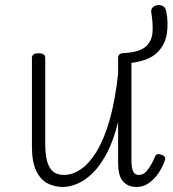

<svg xmlns="http://www.w3.org/2000/svg" viewBox="-20 -727 687 764"><path d="M230 17Q197 17 169 2.5Q141 -12 124 -47.5Q107 -83 107 -145V-496Q107 -506 113.5 -510.5Q120 -515 133 -515Q147 -515 153.5 -510.5Q160 -506 160 -496V-155Q160 -113 167.5 -85.5Q175 -58 191 -44.5Q207 -31 235 -31Q268 -31 301 -53Q334 -75 363.5 -122.5Q393 -170 415.5 -247Q438 -324 450 -434V-497Q450 -507 456.5 -511.5Q463 -516 477 -516Q537 -520 561 -542.5Q585 -565 587 -600Q589 -635 582 -677Q580 -690 587.5 -697.5Q595 -705 606.5 -706.5Q618 -708 628 -703Q638 -698 641 -684Q651 -636 643.5 -591Q636 -546 603 -515.5Q570 -485 503 -477V-89Q503 -72 505.5 -59Q508 -46 514 -38.5Q520 -31 532 -31Q545 -31 555 -38.5Q565 -46 575.5 -62Q586 -78 597 -104Q600 -112 606.5 -113.5Q613 -115 623 -111Q633 -108 636 -101.5Q639 -95 636 -89Q624 -55 606 -31.5Q588 -8 567.5 4.5Q547 17 524 17Q505 17 491.5 11Q478 5 468.5 -6.5Q459 -18 454.5 -36Q450 -54 450 -78V-242Q432 -168 405.5 -118Q379 -68 349 -38.5Q319 -9 288 4Q257 17 230 17Z"/></svg>

Font: Playwrite FR Moderne ExtraLight
Style: Regular
Weight: 250
Version: Version 1.002